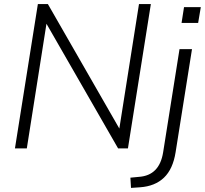

<svg xmlns="http://www.w3.org/2000/svg" viewBox="-20 -725 1001 938"><path d="M53 0 165 -705H214L563 -97L659 -705H717L605 0H557L207 -609L111 0ZM867 -613 879 -690H961L948 -613ZM620 193 617 143 659 139Q759 132 777 19L857 -485H918L838 18Q825 101 781 143Q737 185 664 190Z"/></svg>

Font: Nunito Sans Light
Style: Italic
Weight: 300
Italic angle: -9°
Designer: Vernon Adams
Foundry: Vernon Adams
Version: Version 3.006; ttfautohint (v1.8.3)